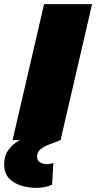

<svg xmlns="http://www.w3.org/2000/svg" viewBox="-69 -680 467 932"><path d="M108 232Q68 232 32 220.5Q-4 209 -26.5 184Q-49 159 -49 117Q-49 77 -28 47.5Q-7 18 28 0H-8L145 -660H378L225 0Q194 12 168 22Q142 32 126.5 45.5Q111 59 111 80Q111 100 126 108.5Q141 117 160 117Q169 117 176.5 115Q184 113 190 111L184 217Q165 225 145 228.5Q125 232 108 232Z"/></svg>

Font: Work Sans Black
Style: Italic
Weight: 900
Italic angle: -13°
Designer: Wei Huang
Foundry: Wei Huang
Version: Version 2.009; ttfautohint (v1.8.3)